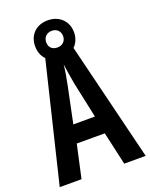

<svg xmlns="http://www.w3.org/2000/svg" viewBox="-160 -958 817 1043"><g transform="rotate(-20 248.5 -437.0)"><path d="M373 0H497L329 -685C349 -704 361 -733 361 -765C361 -829 314 -874 248 -874C180 -874 136 -829 136 -764C136 -732 147 -705 166 -686L0 0H126L168 -191H330ZM249 -717C217 -717 200 -736 200 -765C200 -793 221 -813 249 -813C279 -813 298 -793 298 -765C298 -736 277 -717 249 -717ZM267 -501 311 -295H186L229 -502C238 -544 245 -586 248 -619C253 -585 259 -544 267 -501Z"/></g></svg>

Font: Noto Sans Armenian ExtraCondensed SemiBold
Style: Regular
Weight: 600
Width: 2
Designer: Monotype Design Team
Foundry: Monotype Imaging Inc.
Version: Version 2.008